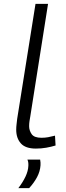

<svg xmlns="http://www.w3.org/2000/svg" viewBox="-20 -760 341 995"><path d="M164 -740H229L137 -157Q135 -146 133 -133Q131 -120 131 -106Q131 -84 144 -65Q157 -46 195 -46Q213 -46 229.5 -49Q246 -52 265 -57L268 -6Q245 1 219.5 5.5Q194 10 166 10Q112 10 88 -17Q64 -44 64 -88Q64 -102 66 -117.5Q68 -133 69 -144ZM122 67H188Q191 82 190 96Q188 128 172 158Q156 188 131 215H75Q98 185 112 155.5Q126 126 127 99Q128 79 122 67Z"/></svg>

Font: Georama Expanded Light
Style: Italic
Weight: 300
Width: 7
Italic angle: -9°
Designer: Jean-Baptiste Levee
Foundry: Production Type
Version: Version 1.000